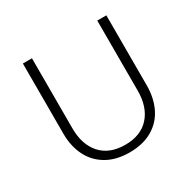

<svg xmlns="http://www.w3.org/2000/svg" viewBox="-152 -844 1040 1026"><g transform="rotate(-30 367.5 -331.5)"><path d="M110 -247V-680H166V-248Q166 -147 218.5 -88.5Q271 -30 368 -30Q464 -30 516.5 -88.5Q569 -147 569 -248V-680H625V-249Q625 -171 596 -111Q567 -51 509 -17Q451 17 368 17Q285 17 227 -17Q169 -51 139.5 -110.5Q110 -170 110 -247Z"/></g></svg>

Font: Martel Sans ExtraLight
Style: Regular
Weight: 275
Designer: Dan Reynolds and Mathieu Réguer
Foundry: Dan Reynolds and Mathieu Réguer
Version: Version 1.002; ttfautohint (v1.1) -l 5 -r 5 -G 72 -x 0 -D la